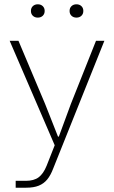

<svg xmlns="http://www.w3.org/2000/svg" viewBox="-20 -707 532 894"><path d="M53 135H100Q138 135 160 118.5Q182 102 197 65L238 -39V-23L25 -517H66L190 -223L250 -71H254L310 -223L427 -517H466L228 77Q216 109 200 128.5Q184 148 160.5 157.5Q137 167 102 167H53ZM304 -656Q304 -670 313 -678.5Q322 -687 336 -687Q350 -687 359 -678.5Q368 -670 368 -656Q368 -642 359 -633.5Q350 -625 336 -625Q322 -625 313 -633.5Q304 -642 304 -656ZM124 -656Q124 -670 133 -678.5Q142 -687 156 -687Q170 -687 179 -678.5Q188 -670 188 -656Q188 -642 179 -633.5Q170 -625 156 -625Q142 -625 133 -633.5Q124 -642 124 -656Z"/></svg>

Font: Mona Sans VF XLt
Style: Regular
Weight: 200
Designer: Deni Anggara
Foundry: GitHub
Version: Version 2.000;Glyphs 3.2.3 (3260)